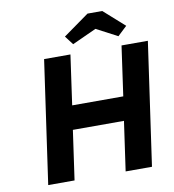

<svg xmlns="http://www.w3.org/2000/svg" viewBox="-96 -993 974 1077"><g transform="rotate(-10 391.0 -454.5)"><path d="M301 -417H592L632 -700H782L682 0H532L572 -281H281L241 0H91L191 -700H341ZM366 -754 328 -804 475 -909H559L677 -804L624 -754L504 -817Z"/></g></svg>

Font: Lexend SemBd
Style: Italic
Weight: 600
Italic angle: -8.13011°
Designer: Bonnie Shaver-Troup, Thomas Jockin
Foundry: Lexend
Version: Version 1.007